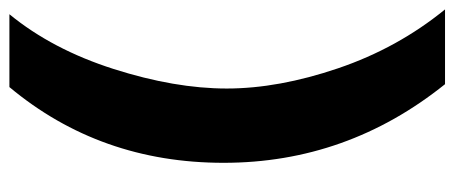

<svg xmlns="http://www.w3.org/2000/svg" viewBox="-292 -454 943 398"><g transform="rotate(-90 179.0 -255.5)"><path d="M203 196Q40 -7 40 -263Q40 -519 197 -707H348Q275 -618 234.5 -491Q194 -364 194 -256.5Q194 -149 236 -25.5Q278 98 358 196Z"/></g></svg>

Font: Hind Kochi
Style: Bold
Weight: 700
Designer: Dhruvi Tolia
Foundry: Indian Type Foundry
Version: Version 0.702;PS 1.0;hotconv 1.0.81;makeotf.lib2.5.63406